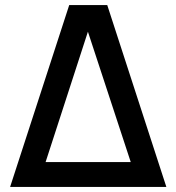

<svg xmlns="http://www.w3.org/2000/svg" viewBox="-20 -740 698 760"><path d="M20 0H638.5L404.5 -720H254ZM160.5 -98.5 328 -614.5 497.5 -98.5Z"/></svg>

Font: Eudonet SemiBold
Style: Regular
Weight: 600
Designer: Mikhail Sharanda
Foundry: Mikhail Sharanda
Version: Version 4.503;Glyphs 3.1.2 (3151)